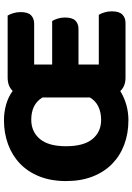

<svg xmlns="http://www.w3.org/2000/svg" viewBox="134 -800 683 992"><g transform="rotate(-90 476.0 -303.5)"><path d="M37 -304Q37 -382 61 -442Q85 -502 127.5 -542.5Q170 -583 227.5 -604Q285 -625 351 -625Q393 -625 432 -614Q471 -603 503 -580Q527 -606 572 -606H892Q899 -595 904.5 -577Q910 -559 910 -539Q910 -501 893.5 -485Q877 -469 850 -469H639V-376H864Q871 -365 876.5 -347.5Q882 -330 882 -310Q882 -272 866 -256Q850 -240 823 -240H639V-135H896Q903 -124 908.5 -106Q914 -88 914 -68Q914 -30 897.5 -13.5Q881 3 854 3H572Q527 3 502 -24Q470 -4 431.5 7Q393 18 351 18Q283 18 225.5 -3.5Q168 -25 126 -66Q84 -107 60.5 -167Q37 -227 37 -304ZM217 -304Q217 -213 254 -168Q291 -123 353 -123Q392 -123 422 -137.5Q452 -152 469 -181V-426Q434 -484 354 -484Q292 -484 254.5 -439.5Q217 -395 217 -304Z"/></g></svg>

Font: Baloo Paaji
Style: Regular
Weight: 400
Designer: Shuchita Grover and Ek Type
Foundry: Ek Type
Version: Version 1.443;PS 1.000;hotconv 16.6.51;makeotf.lib2.5.65220;